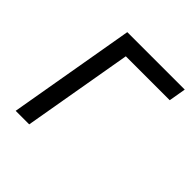

<svg xmlns="http://www.w3.org/2000/svg" viewBox="-146 -631 742 742"><g transform="rotate(45 225.0 -260.0)"><path d="M136 -520H450L438 -450H198L120 0H46Z"/></g></svg>

Font: Fixel Italic Variable Display Thin
Style: Italic
Weight: 100
Italic angle: -10°
Designer: AlfaBravo + MacPaw
Foundry: Kyrylo Tkachov, Marchela Mozhyna, Serhii Makarenko, Maria Weinstein, Zakhar Kryvoshyya
Version: Version 1.210;Glyphs 3.2 (3217)